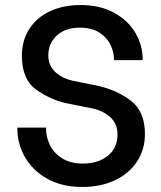

<svg xmlns="http://www.w3.org/2000/svg" viewBox="-20 -735 641 763"><path d="M49 -223V-228H163V-223Q163 -191 178 -159.5Q193 -128 226 -106.5Q259 -85 309 -85Q370 -85 408.5 -116Q447 -147 447 -200Q447 -244 417.5 -270Q388 -296 343 -305L247 -324Q184 -337 125.5 -377.5Q67 -418 67 -513Q67 -574 96.5 -620Q126 -666 179 -690.5Q232 -715 300 -715Q378 -715 434 -684Q490 -653 518.5 -603.5Q547 -554 547 -500V-496H433V-499Q433 -526 420 -555Q407 -584 376.5 -604.5Q346 -625 297 -625Q239 -625 205.5 -593.5Q172 -562 172 -515Q172 -474 200.5 -448Q229 -422 275 -413L364 -395Q441 -379 498.5 -336Q556 -293 556 -203Q556 -141 524.5 -93Q493 -45 436.5 -18.5Q380 8 307 8Q225 8 166.5 -25.5Q108 -59 78.5 -112Q49 -165 49 -223Z"/></svg>

Font: Be Vietnam Medium
Style: Regular
Weight: 500
Designer: Gabriel Lam
Foundry: TypeRant
Version: Version 4.000